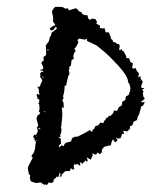

<svg xmlns="http://www.w3.org/2000/svg" viewBox="-20 -514 454 558"><path d="M64 -8 63 -13 62 -18Q60 -26 62 -30L68 -42L75 -55L74 -57L72 -59Q71 -62 74 -65L76 -67L78 -70Q83 -82 83 -97L85 -98L84 -101L83 -104L79 -108Q81 -110 81 -111L80 -112L78 -113Q75 -117 80 -123L82 -122L84 -121L87 -127L90 -132L89 -138L87 -143L91 -149L89 -158L86 -169Q88 -175 88 -177L93 -181L97 -185L96 -187Q94 -189 93 -190Q95 -196 95 -201L94 -206V-211Q94 -212 92 -213L90 -214L92 -215Q94 -216 94 -217V-226H88L89 -228V-231L88 -233L87 -235Q86 -238 87 -241Q93 -239 94 -239Q95 -240 95 -242L94 -243L93 -244V-254L91 -258L88 -262H95L98 -268V-270Q100 -272 101 -276L102 -278L103 -281L100 -286L96 -291L97 -293L98 -294Q98 -296 96 -298L99 -304Q105 -306 106 -306L105 -307Q104 -308 104 -309H101L98 -308Q98 -310 97 -311L105 -313Q107 -319 104 -323L102 -327L100 -331L103 -335Q105 -337 107 -338V-343L106 -348L110 -351L114 -354V-368L113 -382Q116 -386 122 -394Q123 -397 125 -407L128 -410L129 -415L130 -419L138 -425L146 -432L142 -436L139 -433L137 -429Q133 -426 129 -425L124 -430V-429Q127 -436 141 -441Q138 -447 134 -451Q135 -457 134 -467L132 -474L131 -482L135 -488L139 -493L142 -494H158L163 -493L166 -491L170 -489Q175 -489 177 -490Q178 -487 181 -484Q192 -488 201 -490Q202 -489 205 -487L209 -482L212 -480L215 -479Q220 -477 218 -474L222 -472L226 -470Q227 -469 230 -470H234L235 -466L236 -462Q237 -458 243 -456Q243 -457 246 -460Q248 -459 257 -459L259 -455L262 -451L261 -448L260 -445L264 -443L268 -441Q272 -440 270 -433L275 -432L279 -431L281 -432H284L287 -420H295Q297 -420 297 -418L298 -417Q298 -416 298.5 -414.5Q299 -413 300 -410.5Q301 -408 302 -406V-402L304 -400L307 -398Q309 -392 309 -392L312 -391H315Q318 -390 320 -386H326Q328 -380 328 -380Q328 -378 326 -368Q333 -370 334 -371L335 -369V-367L337 -366L339 -365L343 -358L347 -350V-345H355L357 -340L359 -334L362 -332L366 -330Q367 -329 366 -328Q366 -326 364 -318Q364 -317 366 -315Q372 -315 375 -316Q376 -307 383 -302Q384 -299 383 -296L382 -292L381 -289L385 -291L389 -292Q389 -287 388 -286Q389 -285 395 -277L393 -271L390 -264L391 -262V-259L394 -258H397L400 -257Q399 -256 396.5 -255Q394 -254 392 -254L394 -253L395 -251L397 -249Q395 -243 395 -242Q395 -240 397 -232L401 -228Q398 -226 396 -222L393 -221L390 -220Q392 -218 392 -217H401Q398 -212 395 -206H391L388 -195L385 -184Q385 -183 383 -179L381 -177L380 -174Q378 -166 378 -165Q373 -163 367 -159Q368 -157 366 -153L364 -150L362 -148H358V-141Q357 -139 350 -132L344 -133L338 -134L341 -125H335L333 -119L330 -112H327L323 -111L321 -112Q319 -114 318 -115V-112L320 -109L322 -106L318 -103L315 -101Q314 -101 312 -103L311 -105L310 -107L309 -108H307L304 -100L302 -92L292 -90L282 -87L281 -85L279 -83L276 -78V-74L275 -70L273 -68L270 -66L267 -68L263 -71L260 -65H255Q253 -67 250 -68L249 -67L248 -65Q249 -64 251 -61H250L248 -60L246 -55L244 -50Q242 -51 237.5 -53.5Q233 -56 231 -57Q232 -55 233.5 -52Q235 -49 235 -48L233 -44Q232 -45 230 -46L228 -48Q226 -44 224 -43L222 -41L220 -38Q216 -42 212 -42L213 -38L214 -34Q211 -34 210 -33L207 -36L204 -38Q202 -36 199 -35L196 -38Q194 -32 194 -31Q194 -30 196 -22H194L191 -21L189 -23L186 -25Q185 -24 183 -17Q172 -17 169 -16L166 -13L162 -9Q161 -9 160 -8L158 0L156 -1H153L155 -4L156 -7Q156 -8 154 -14Q154 -13 152.5 -8Q151 -3 150 0H148L145 -1L143 2L140 5L136 7V11L135 15Q132 16 128 18L122 16L119 20L116 24L112 22H111L109 23L104 20L98 16H97Q96 16 94.5 16.5Q93 17 90.5 17.5Q88 18 86 18L78 16L70 13Q65 3 68 -4ZM157 -118 153 -116 152 -115 149 -114 152 -113H154L156 -112L157 -104V-96Q151 -93 151 -88L153 -86L159 -92L165 -89Q168 -101 180 -101L184 -102L187 -104L188 -108L189 -112L192 -114L196 -116L201 -117H206Q234 -131 241 -136L245 -133L248 -130Q249 -132 249 -138H253L255 -143L257 -147L263 -149L267 -151Q269 -155 270 -156L271 -157L272 -158L280 -156L281 -158L282 -161Q282 -162 283 -162L284 -164L287 -167L288 -169L289 -171L291 -172H293L295 -175L296 -177H300L304 -180L307 -183Q310 -186 311 -193Q313 -192 320 -192Q323 -197 325 -202Q331 -206 334 -208Q335 -211 335 -218L340 -221L342 -222L344 -223Q346 -233 346 -234L350 -236L354 -238L356 -244L358 -249Q361 -263 354 -273Q352 -275 352 -277Q352 -292 324 -323Q321 -326 313.5 -334Q306 -342 302 -346Q290 -358 285 -362L274 -371L262 -381L248 -388L233 -395Q233 -400 232 -402Q229 -399 227 -399Q216 -400 211 -402L205 -398Q206 -394 208 -392Q204 -380 196 -372L200 -366L197 -362L194 -357V-354L193 -351Q193 -348 195 -344L191 -341L188 -339L187 -331L186 -323Q184 -321 181 -320L182 -314Q180 -312 180 -310Q180 -309 182 -299L180 -296L178 -292L172 -265H168L167 -250Q165 -239 163 -234L165 -230L163 -226L161 -223L163 -218L165 -214V-200Q164 -200 163 -201Q162 -202 160 -202V-197L161 -187V-176Q158 -148 158 -146Q157 -145 157 -143L158 -140L159 -137L158 -133V-128Q156 -123 154 -122Q155 -121 157 -118ZM98 -139Q94 -143 91 -141Q95 -137 98 -139ZM122 -370H121L119 -371Q118 -371 117 -368H120Q121 -367 121 -369ZM103 -292 104 -289V-287H106V-290ZM112 -190H107L110 -187Q110 -188 112 -190ZM84 -104H87Q85 -106 85 -107Q84 -106 84 -104ZM222 -46 221 -48Q221 -47 222 -46ZM118 -380 116 -379Q118 -379 118 -380ZM86 -119V-117Q87 -117 88 -118Q87 -118 86 -119ZM385 -280H388Q387 -281 385 -281ZM333 -200H332Q332 -199 333 -198Z"/></svg>

Font: Kom-post
Style: Regular
Weight: 400
Designer: @guaschetti
Foundry: guaschetti
Version: Version 1.00 December 6, 2021, initial release